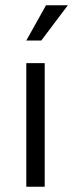

<svg xmlns="http://www.w3.org/2000/svg" viewBox="-20 -710 278 730"><path d="M80 0V-470H150V0ZM137 -556H80L155 -690H238Z"/></svg>

Font: Mukta Light
Style: Regular
Weight: 300
Designer: Girish Dalvi and Yashodeep Gholap
Foundry: Ek Type
Version: Version 2.538;PS 1.002;hotconv 16.6.51;makeotf.lib2.5.65220;